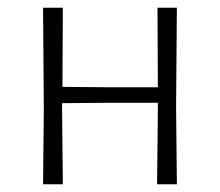

<svg xmlns="http://www.w3.org/2000/svg" viewBox="-20 -475 567 495"><path d="M91 0 93 -195 91 -455H142L141 -251L263 -250H387L386 -455H436L434 -198L436 0H385L387 -195V-210H261L140 -209V-198L142 0Z"/></svg>

Font: Alegreya Sans SC Light
Style: Regular
Weight: 300
Designer: Juan Pablo del Peral
Foundry: Huerta Tipografica
Version: Version 2.007